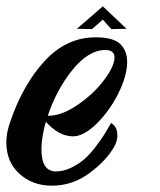

<svg xmlns="http://www.w3.org/2000/svg" viewBox="-93 -556 507 607"><path d="M150 -465Q160 -473 188.5 -498Q217 -523 232 -536L307 -465L259 -464L232 -494L198 -464ZM52 -171Q38 -122 38 -84Q38 -14 84 -14Q108 -14 132.5 -26Q157 -38 174.5 -53.5Q192 -69 210.5 -93.5Q229 -118 237.5 -132Q246 -146 258 -167Q278 -156 278 -128Q278 -110 268 -92Q243 -48 189.5 -8.5Q136 31 71 31Q10 31 -31.5 -6.5Q-73 -44 -73 -106Q-73 -136 -61 -170Q-21 -288 48 -363Q117 -438 209 -438Q266 -438 287.5 -416.5Q309 -395 309 -360Q309 -317 281.5 -261.5Q254 -206 213 -165.5Q172 -125 138 -125Q93 -125 52 -171ZM58 -190Q59 -190 60 -190Q102 -190 152.5 -224.5Q203 -259 236 -303Q269 -347 269 -374Q269 -398 240 -398Q240 -398 239 -398Q186 -397 136 -335Q86 -273 58 -190Z"/></svg>

Font: Vervelle
Style: Script
Weight: 400
Monospace: yes
Designer: Nur Solikh
Foundry: Astageni Type
Version: Version 1.0